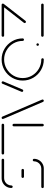

<svg xmlns="http://www.w3.org/2000/svg" viewBox="881 -1440 559 2361"><g transform="rotate(90 1160.5 -259.5)"><path d="M432.2 -15.6Q432.2 -9.3 427.8 -4.6Q423.3 0 417 0H39.3Q33 0 28.5 -4.4Q24.1 -8.9 24.1 -15.2Q24.1 -21.5 28.5 -26.1Q33 -30.7 39.3 -30.7H417Q423.3 -30.7 427.8 -26.3Q432.2 -21.9 432.2 -15.6ZM40.7 -1.9Q34.4 -1.9 29.8 -6.3Q25.2 -10.7 25.2 -17Q25.2 -21.9 28.5 -26.7L236.3 -293Q240.4 -298.9 248.1 -298.9Q254.4 -298.9 259.1 -294.4Q263.7 -290 263.7 -283.7Q263.7 -278.9 260.4 -274.1L52.6 -7.8Q48.5 -1.9 40.7 -1.9ZM432.2 -501.5Q432.2 -495.2 427.8 -490.7Q423.3 -486.3 417 -486.3H39.3Q33 -486.3 28.5 -490.9Q24.1 -495.6 24.1 -501.9Q24.1 -508.1 28.5 -512.6Q33 -517 39.3 -517H417Q423.3 -517 427.8 -512.4Q432.2 -507.8 432.2 -501.5Z M512.6 -443Q512.6 -449.3 517.2 -453.9Q521.9 -458.5 528.1 -458.5Q534.4 -458.5 538.9 -453.9Q543.3 -449.3 543.3 -443Q543.3 -436.7 538.9 -432.2Q534.4 -427.8 528.1 -427.8Q521.9 -427.8 517.2 -432.2Q512.6 -436.7 512.6 -443ZM696.3 -503.3Q696.3 -509.6 700.7 -514.1Q705.2 -518.5 711.5 -518.5Q781.9 -518.5 841.5 -483.7Q901.1 -448.9 935.9 -389.3Q970.7 -329.6 970.7 -259.3Q970.7 -188.9 935.9 -129.3Q901.1 -69.6 841.5 -34.8Q781.9 0 711.5 0Q640.7 0 581.3 -34.8Q521.9 -69.6 487 -129.3Q452.2 -188.9 452.2 -259.3Q452.2 -265.6 456.9 -270.2Q461.5 -274.8 467.8 -274.8Q474.1 -274.8 478.5 -270.2Q483 -265.6 483 -259.3Q483 -197 513.7 -144.6Q544.4 -92.2 596.9 -61.5Q649.3 -30.7 711.5 -30.7Q773.7 -30.7 826.1 -61.5Q878.5 -92.2 909.3 -144.6Q940 -197 940 -259.3Q940 -321.5 909.3 -373.9Q878.5 -426.3 826.1 -457Q773.7 -487.8 711.5 -487.8Q705.2 -487.8 700.7 -492.4Q696.3 -497 696.3 -503.3Z M995.6 0Q989.3 0 984.6 -4.4Q980 -8.9 980 -15.2Q980 -18.9 981.5 -21.5L1080.7 -257Q1082.6 -261.1 1086.3 -263.5Q1090 -265.9 1094.4 -265.9Q1100.7 -265.9 1105.4 -261.5Q1110 -257 1110 -250.7Q1110 -247 1108.5 -244.4L1009.3 -8.9Q1007.4 -4.8 1003.7 -2.4Q1000 0 995.6 0ZM1443.3 -15.2Q1443.3 -8.9 1438.7 -4.4Q1434.1 0 1427.8 0Q1423.3 0 1419.6 -2.4Q1415.9 -4.8 1414.1 -8.9L1208.1 -489.3Q1203.3 -499.6 1203.3 -503.3Q1203.3 -509.6 1208 -514.1Q1212.6 -518.5 1218.9 -518.5Q1223.3 -518.5 1227 -516.1Q1230.7 -513.7 1232.6 -509.6L1438.5 -29.3Q1443.3 -18.9 1443.3 -15.2Z M1880 -15.2Q1880 -8.9 1875.6 -4.4Q1871.1 0 1864.8 0H1516.3Q1510 0 1505.6 -4.4Q1501.1 -8.9 1501.1 -15.2Q1501.1 -21.5 1505.6 -26.1Q1510 -30.7 1516.3 -30.7H1864.8Q1871.1 -30.7 1875.6 -26.1Q1880 -21.5 1880 -15.2ZM1518.1 -133.7Q1511.9 -133.7 1507.2 -138.1Q1502.6 -142.6 1502.6 -148.9V-503.3Q1502.6 -509.6 1507.2 -514.1Q1511.9 -518.5 1518.1 -518.5Q1524.4 -518.5 1528.9 -514.1Q1533.3 -509.6 1533.3 -503.3V-148.9Q1533.3 -142.6 1528.9 -138.1Q1524.4 -133.7 1518.1 -133.7Z M2276.3 -135.9Q2282.6 -135.9 2287 -131.3Q2291.5 -126.7 2291.5 -120.4Q2291.5 -87.4 2275.4 -59.8Q2259.3 -32.2 2231.7 -16.1Q2204.1 0 2171.1 0H1947Q1940.7 0 1936.3 -4.6Q1931.9 -9.3 1931.9 -15.6Q1931.9 -21.9 1936.3 -26.3Q1940.7 -30.7 1947 -30.7H2171.1Q2195.6 -30.7 2216.1 -42.8Q2236.7 -54.8 2248.7 -75.4Q2260.7 -95.9 2260.7 -120.4Q2260.7 -126.7 2265.4 -131.3Q2270 -135.9 2276.3 -135.9ZM2168.1 -259.3Q2168.1 -253 2163.5 -248.5Q2158.9 -244.1 2152.6 -244.1H2072.2Q2065.9 -244.1 2061.5 -248.5Q2057 -253 2057 -259.3Q2057 -265.6 2061.5 -270.2Q2065.9 -274.8 2072.2 -274.8H2152.6Q2158.9 -274.8 2163.5 -270.2Q2168.1 -265.6 2168.1 -259.3ZM1948.5 -383Q1942.2 -383 1937.6 -387.4Q1933 -391.9 1933 -398.1Q1933 -431.1 1949.1 -458.7Q1965.2 -486.3 1992.8 -502.4Q2020.4 -518.5 2053.3 -518.5H2277.8Q2284.1 -518.5 2288.5 -514.1Q2293 -509.6 2293 -503.3Q2293 -497 2288.5 -492.4Q2284.1 -487.8 2277.8 -487.8H2053.3Q2028.9 -487.8 2008.3 -475.7Q1987.8 -463.7 1975.7 -443.1Q1963.7 -422.6 1963.7 -398.1Q1963.7 -391.9 1959.3 -387.4Q1954.8 -383 1948.5 -383Z"/></g></svg>

Font: 26F Galaxy Sans Ultra Light
Style: Regular
Weight: 200
Designer: C₂₉H₂₅N₃O₅
Version: Version 1.100